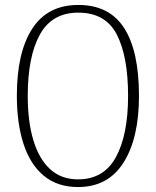

<svg xmlns="http://www.w3.org/2000/svg" viewBox="-20 -745 630 775"><path d="M295 10Q212 10 157 -35.5Q102 -81 75 -164Q48 -247 48 -359Q48 -533 110 -629Q172 -725 296 -725Q421 -725 481 -632Q541 -539 541 -358Q541 -187 478.5 -88.5Q416 10 295 10ZM295 -21Q399 -21 448 -111Q497 -201 497 -358Q497 -517 451.5 -605.5Q406 -694 296 -694Q190 -694 141 -605.5Q92 -517 92 -358Q92 -255 114.5 -179.5Q137 -104 182 -62.5Q227 -21 295 -21Z"/></svg>

Font: Noto Serif Myanmar Condensed ExtraLight
Style: Regular
Weight: 200
Width: 3
Designer: Ben Mitchell and the Monotype Design Team
Foundry: Monotype Imaging Inc.
Version: Version 2.106; ttfautohint (v1.8.4.7-5d5b)